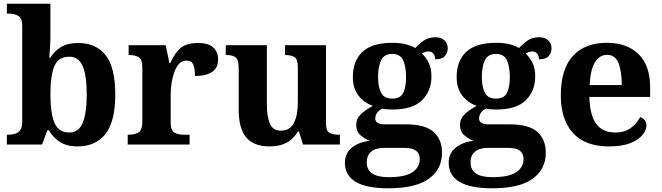

<svg xmlns="http://www.w3.org/2000/svg" viewBox="-20 -780 3571 1036"><path d="M397 10Q340 10 302.5 -14.5Q265 -39 243 -78H236L207 0H17V-53H24Q43 -53 60.5 -58Q78 -63 89 -78Q100 -93 100 -123V-640Q100 -683 77.5 -695Q55 -707 23 -707H17V-760H252V-589Q252 -562 250 -525.5Q248 -489 246 -468H251Q272 -503 308 -525.5Q344 -548 401 -548Q499 -548 550.5 -481.5Q602 -415 602 -270Q602 -125 549.5 -57.5Q497 10 397 10ZM355 -65Q405 -65 426.5 -118Q448 -171 448 -271Q448 -373 426 -423.5Q404 -474 354 -474Q295 -474 273.5 -423.5Q252 -373 252 -270Q252 -171 273.5 -118Q295 -65 355 -65Z M669 0V-53H673Q707 -53 727.5 -65.5Q748 -78 748 -125V-415Q748 -459 729 -471Q710 -483 677 -483H674V-536H874L894 -440H899Q922 -493 954 -520.5Q986 -548 1048 -548Q1105 -548 1131 -523.5Q1157 -499 1157 -460Q1157 -414 1124.5 -392Q1092 -370 1032 -370Q1032 -411 1022.5 -432Q1013 -453 985 -453Q962 -453 946.5 -436Q931 -419 921 -392Q911 -365 906 -333.5Q901 -302 901 -273V-120Q901 -76 921 -64.5Q941 -53 971 -53H1003V0Z M1436 10Q1349 10 1308.5 -38.5Q1268 -87 1268 -188V-412Q1268 -455 1253 -469Q1238 -483 1201 -483H1198V-536H1420V-216Q1420 -152 1436 -113.5Q1452 -75 1496 -75Q1544 -75 1565.5 -116Q1587 -157 1587 -227V-419Q1587 -462 1568.5 -472.5Q1550 -483 1521 -483H1518V-536H1739V-116Q1739 -73 1758 -63Q1777 -53 1806 -53H1814V0H1615L1593 -71H1588Q1562 -28 1524.5 -9Q1487 10 1436 10Z M2075 236Q1957 236 1899 201Q1841 166 1841 99Q1841 47 1879 16.5Q1917 -14 1975 -20Q1949 -30 1925.5 -50Q1902 -70 1902 -106Q1902 -139 1926 -162.5Q1950 -186 1992 -209Q1945 -225 1914.5 -264Q1884 -303 1884 -364Q1884 -452 1936 -500.5Q1988 -549 2098 -549Q2137 -549 2167.5 -541.5Q2198 -534 2221 -521Q2241 -543 2266.5 -561Q2292 -579 2329 -579Q2362 -579 2379 -561.5Q2396 -544 2396 -520Q2396 -496 2381 -478Q2366 -460 2328 -460Q2328 -480 2318 -491Q2308 -502 2294 -502Q2282 -502 2273 -499Q2264 -496 2256 -492Q2278 -471 2293 -441.5Q2308 -412 2308 -368Q2308 -289 2257 -239Q2206 -189 2098 -189Q2087 -189 2069 -190Q2051 -191 2043 -194Q2028 -188 2016.5 -173.5Q2005 -159 2005 -141Q2005 -109 2056 -109H2173Q2273 -109 2319 -68.5Q2365 -28 2365 44Q2365 133 2294 184.5Q2223 236 2075 236ZM2096 -248Q2141 -248 2156 -279.5Q2171 -311 2171 -365Q2171 -420 2155.5 -454.5Q2140 -489 2096 -489Q2052 -489 2036 -454Q2020 -419 2020 -364Q2020 -312 2036 -280Q2052 -248 2096 -248ZM2077 176Q2165 176 2205 149.5Q2245 123 2245 78Q2245 18 2164 18H2048Q2028 18 2007.5 24.5Q1987 31 1973 48.5Q1959 66 1959 97Q1959 176 2077 176Z M2635 236Q2517 236 2459 201Q2401 166 2401 99Q2401 47 2439 16.5Q2477 -14 2535 -20Q2509 -30 2485.5 -50Q2462 -70 2462 -106Q2462 -139 2486 -162.5Q2510 -186 2552 -209Q2505 -225 2474.5 -264Q2444 -303 2444 -364Q2444 -452 2496 -500.5Q2548 -549 2658 -549Q2697 -549 2727.5 -541.5Q2758 -534 2781 -521Q2801 -543 2826.5 -561Q2852 -579 2889 -579Q2922 -579 2939 -561.5Q2956 -544 2956 -520Q2956 -496 2941 -478Q2926 -460 2888 -460Q2888 -480 2878 -491Q2868 -502 2854 -502Q2842 -502 2833 -499Q2824 -496 2816 -492Q2838 -471 2853 -441.5Q2868 -412 2868 -368Q2868 -289 2817 -239Q2766 -189 2658 -189Q2647 -189 2629 -190Q2611 -191 2603 -194Q2588 -188 2576.5 -173.5Q2565 -159 2565 -141Q2565 -109 2616 -109H2733Q2833 -109 2879 -68.5Q2925 -28 2925 44Q2925 133 2854 184.5Q2783 236 2635 236ZM2656 -248Q2701 -248 2716 -279.5Q2731 -311 2731 -365Q2731 -420 2715.5 -454.5Q2700 -489 2656 -489Q2612 -489 2596 -454Q2580 -419 2580 -364Q2580 -312 2596 -280Q2612 -248 2656 -248ZM2637 176Q2725 176 2765 149.5Q2805 123 2805 78Q2805 18 2724 18H2608Q2588 18 2567.5 24.5Q2547 31 2533 48.5Q2519 66 2519 97Q2519 176 2637 176Z M3265 10Q3137 10 3071.5 -62.5Q3006 -135 3006 -265Q3006 -406 3070.5 -477.5Q3135 -549 3254 -549Q3363 -549 3425.5 -488Q3488 -427 3488 -308V-257H3160Q3163 -157 3197.5 -111Q3232 -65 3300 -65Q3351 -65 3384 -89.5Q3417 -114 3434 -148Q3448 -144 3458 -132.5Q3468 -121 3468 -104Q3468 -78 3447 -52Q3426 -26 3381.5 -8Q3337 10 3265 10ZM3335 -321Q3335 -397 3317 -440.5Q3299 -484 3256 -484Q3214 -484 3189.5 -442.5Q3165 -401 3162 -321Z"/></svg>

Font: Noto Serif Gurmukhi
Style: Bold
Weight: 700
Designer: Vaibhav Singh and the Monotype Design Team
Foundry: Monotype Imaging Inc.
Version: Version 2.004; ttfautohint (v1.8.4.7-5d5b)